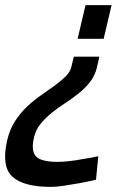

<svg xmlns="http://www.w3.org/2000/svg" viewBox="-28 -519 457 752"><path d="M0 31Q10 -12 31 -44.5Q52 -77 78.5 -102Q105 -127 133.5 -146.5Q162 -166 186.5 -184Q211 -202 229 -219.5Q247 -237 252 -259L261 -297H361L352 -256Q344 -223 325 -198.5Q306 -174 280.5 -153.5Q255 -133 227 -115Q199 -97 174.5 -77Q150 -57 131 -34Q112 -11 105 20Q93 71 112.5 93Q132 115 199 115Q217 115 244 112Q271 109 296 104Q325 100 357 93L348 185Q313 193 280 199Q252 204 222 208.5Q192 213 172 213Q63 213 20 172.5Q-23 132 0 31ZM378 -367H276L307 -499H409Z"/></svg>

Font: Panefresco 600wt
Style: Italic
Weight: 600
Foundry: Campivisivi & Chank Co
Version: Version 1.000